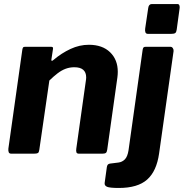

<svg xmlns="http://www.w3.org/2000/svg" viewBox="-20 -762 911 952"><path d="M36.2 0Q25.8 0 23.2 -7.3Q20.5 -14.6 21.5 -25L90.7 -515.6Q92.4 -524.9 94.9 -527.4Q97.5 -530 105.1 -530H233Q238.7 -530 241.4 -527.6Q244.1 -525.3 242.4 -516.7L234.8 -466.8Q233.8 -454.7 245.4 -465Q285.5 -498.9 329.9 -519.4Q374.3 -540 420.4 -540Q487.7 -540 525.9 -502.9Q564 -465.9 564 -405.9Q564 -399.2 563.5 -392.3Q563 -385.5 562 -377.7L511.6 -19.7Q509.9 -7.6 504.8 -3.8Q499.7 0 486.9 0H371.6Q361.1 0 358.9 -6.9Q356.6 -13.8 358.3 -25L405.3 -358.8Q406.3 -364.6 406.8 -369.6Q407.3 -374.6 407.3 -378.1Q407.3 -403.1 392.6 -415.9Q378 -428.6 348.3 -428.6Q325.9 -428.6 305.4 -421Q285 -413.3 265.6 -398.5Q246.2 -383.7 224.7 -362.7L174.8 -18.7Q173.1 -6.1 167.7 -3.1Q162.3 0 148 0H36.2ZM768.9 -1.4Q756.6 86.6 709.7 128.3Q662.9 170 569.2 170Q524.2 170 510.7 164.1Q497.2 158.2 498.9 145L509.8 66.3Q510.8 59.8 513.9 55.2Q517 50.6 525 49.2L567.4 43.9Q586 41.5 599.2 28.1Q612.4 14.6 617.3 -17L687.3 -515.3Q689 -524.6 692.1 -527.3Q695.2 -530 703 -530H824.8Q832.6 -530 837.1 -523.1Q841.6 -516.2 840.6 -508.3L768.9 -1.4ZM856.1 -614.8Q854.4 -602.1 848.8 -598.1Q843.2 -594.1 828.8 -594.1H713.5Q703.6 -594.1 700.9 -602.2Q698.2 -610.2 699.9 -621.2L714.9 -722.2Q717.6 -742 732.9 -742H860.1Q867.2 -742 869.6 -734.8Q872.1 -727.6 870.3 -718.7Z"/></svg>

Font: Libre Franklin Thin
Style: Italic
Weight: 100
Italic angle: -8°
Designer: Pablo Impallari, Rodrigo Fuenzalida, Nhung Nguyen
Foundry: Impallari Type
Version: Version 3.000